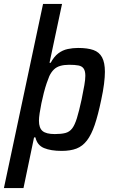

<svg xmlns="http://www.w3.org/2000/svg" viewBox="-45 -763 582 981"><path d="M-25 198 175 -743H272L208 -442H214Q231 -474 253 -490.5Q275 -507 301 -512.5Q327 -518 354 -518Q402 -518 432 -507.5Q462 -497 476.5 -470Q491 -443 491 -396Q491 -370 486.5 -334Q482 -298 472 -252Q456 -175 439 -125Q422 -75 399.5 -45.5Q377 -16 346 -4Q315 8 270 8Q215 8 180 -6.5Q145 -21 136 -61H129L75 198ZM235 -78Q268 -78 289 -83.5Q310 -89 323.5 -106.5Q337 -124 348 -159.5Q359 -195 372 -255Q381 -299 386 -328Q391 -357 391 -376Q391 -400 382.5 -412.5Q374 -425 356 -428.5Q338 -432 308 -432Q283 -432 263.5 -426.5Q244 -421 230.5 -408Q217 -395 207 -374Q201 -360 193.5 -338Q186 -316 179 -289Q172 -262 166.5 -235Q161 -208 157.5 -184.5Q154 -161 154 -146Q154 -109 172.5 -93.5Q191 -78 235 -78Z"/></svg>

Font: Saira SemiCondensed Medium
Style: Italic
Weight: 500
Width: 4
Italic angle: -12°
Designer: Hector Gatti with collaboration of the Omnibus-Type team
Foundry: Omnibus-Type
Version: Version 1.101